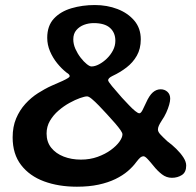

<svg xmlns="http://www.w3.org/2000/svg" viewBox="-20 -668 760 744"><path d="M278 55.5Q207 55.5 150.8 34.8Q94.5 14 61.8 -28.5Q29 -71 29 -135.5Q29 -177 42.5 -209Q56 -241 78.2 -265.5Q100.5 -290 127.5 -307.2Q154.5 -324.5 181.5 -336.5Q207.5 -347.5 222.5 -354.5Q237.5 -361.5 243.8 -365.8Q250 -370 250 -373Q250 -376.5 247 -379.8Q244 -383 237.5 -387Q218.5 -402 201.5 -423Q184.5 -444 173.8 -469.2Q163 -494.5 163 -521.5Q163 -568 188.8 -595.8Q214.5 -623.5 256.8 -636Q299 -648.5 347.5 -648.5Q395 -648.5 435.2 -633Q475.5 -617.5 500.5 -588Q525.5 -558.5 525.5 -515.5Q525.5 -479 510.2 -452.2Q495 -425.5 470.2 -406.5Q445.5 -387.5 416.5 -374Q407 -369.5 403 -365.2Q399 -361 399 -357Q399 -352.5 414 -334.2Q429 -316 452.5 -289.5Q466.5 -274.5 479.8 -260.5Q493 -246.5 503.8 -237.8Q514.5 -229 520 -229Q526 -229 532.5 -241.8Q539 -254.5 546 -270Q558.5 -298 572.2 -310Q586 -322 602.5 -322Q618 -322 628.8 -312.2Q639.5 -302.5 639.5 -285.5Q639.5 -276 635.5 -261.8Q631.5 -247.5 624.2 -231.5Q617 -215.5 606.5 -200.5Q598.5 -188 595.2 -180.2Q592 -172.5 592 -166Q592 -158 600.2 -148.5Q608.5 -139 628.5 -120.5Q646.5 -107.5 663.2 -91Q680 -74.5 690.8 -57.8Q701.5 -41 701.5 -26.5Q701.5 -0.5 684.8 10.2Q668 21 646 21Q625 21 607.5 7.5Q590 -6 575 -25Q562.5 -40.5 552.2 -51.5Q542 -62.5 536 -62.5Q530 -62.5 524.2 -58Q518.5 -53.5 508.5 -40.5Q495.5 -22.5 475.5 -5.2Q455.5 12 427.2 25.8Q399 39.5 362 47.5Q325 55.5 278 55.5ZM293.5 -49.5Q328.5 -49.5 358.2 -60.2Q388 -71 409.5 -86.8Q431 -102.5 442.8 -119Q454.5 -135.5 454.5 -147.5Q454.5 -153 447.2 -163.5Q440 -174 426.5 -189.8Q413 -205.5 394 -226Q378.5 -243 363.2 -258.8Q348 -274.5 336 -284.5Q324 -294.5 317.5 -294.5Q308.5 -294.5 290 -288Q271.5 -281.5 249.2 -269.2Q227 -257 206.8 -239.5Q186.5 -222 173.5 -199.8Q160.5 -177.5 160.5 -150.5Q160.5 -118 178.5 -95.5Q196.5 -73 226.8 -61.2Q257 -49.5 293.5 -49.5ZM334.5 -410.5Q348 -410.5 363.8 -418.8Q379.5 -427 394 -441Q408.5 -455 417.8 -472.8Q427 -490.5 427 -510Q427 -541.5 406.2 -560Q385.5 -578.5 343 -578.5Q323.5 -578.5 305.5 -571.8Q287.5 -565 275.8 -551.2Q264 -537.5 264 -515.5Q264 -497 272.2 -478.5Q280.5 -460 292.5 -444.5Q304.5 -429 316 -419.8Q327.5 -410.5 334.5 -410.5Z"/></svg>

Font: Gluten Thin Medium
Style: Regular
Weight: 500
Version: Version 1.300